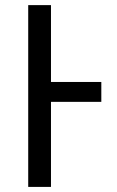

<svg xmlns="http://www.w3.org/2000/svg" viewBox="-20 -734 460 754"><path d="M377.9 -412.1H180.2V-713.9H90.8V0H180.2V-334H377.9Z"/></svg>

Font: Avrile Sans
Style: Regular
Weight: 400
Designer: Monotype Design Team, Google (font), Stefan Peev (BGR Cyrillic), Cristiano Sobral (main changes)
Foundry: The Avrile Sans Project Authors
Version: Version 3.110